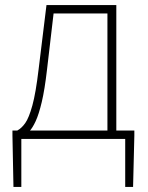

<svg xmlns="http://www.w3.org/2000/svg" viewBox="-20 -547 581 756"><path d="M64 0V189H33L29 -13V-33H509V-13L504 189H473V0ZM403 -12V-494H191L165 -272Q156 -194 144.5 -145.5Q133 -97 120.5 -70Q108 -43 96 -30.5Q84 -18 75 -11L48 -33Q65 -42 79.5 -62.5Q94 -83 107.5 -132Q121 -181 132 -274L163 -527H438V-12Z"/></svg>

Font: Noto Sans SC Thin
Style: Regular
Weight: 100
Designer: Ryoko NISHIZUKA 西塚涼子 (kana, bopomofo & ideographs); Paul D. Hunt (Latin, Greek & Cyrillic); Sandoll Communications 산돌커뮤니
Foundry: Adobe
Version: Version 2.004-H2;hotconv 1.0.118;makeotfexe 2.5.65603